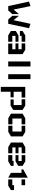

<svg xmlns="http://www.w3.org/2000/svg" viewBox="2060 -2676 808 4969"><g transform="rotate(90 2464.5 -191.0)"><path d="M137 0 20 -538 137 -575 227 -138 344 -275V-105L251 0ZM596 0H482L389 -105V-275L502 -138L596 -575L709 -538L596 0Z M781 -195 895 -264H1059V-187H908V-105H1059V1H895L781 -68ZM781 -301V-370L895 -440H1059V-346H908V-301ZM1381 -370 1267 -440H1103V-346H1254V-264H1103V-187H1254V-105H1107V1H1381Z M1571 -575H1699V1H1571Z M1899 -575H2027V1H1899Z M2824 -128 2712 -60H2554V-140H2699V-346H2548V-440H2712L2824 -371ZM2227 -440H2504V-346H2354V-140H2499V-60H2354V193H2227Z M2922 -371 3039 -440H3197V-346H3047V-108H3197V-1H3039L2922 -70ZM3509 -371 3392 -440H3233V-346H3384V-108H3233V-1H3392L3509 -70Z M4273 -257 4155 -188H3995V-265H4146V-347H3995V-441H4155L4273 -371ZM4273 -139V-69L4155 0H3995V-106H4142V-139ZM3669 -69 3787 0H3946V-106H3795V-188H3946V-265H3795V-347H3946V-441H3787L3669 -371Z M4623 -437H4773V-344H4623ZM4899 -150V-69L4785 0H4623V-105H4773V-150ZM4578 -506V-105V0L4453 -69V-344L4363 -343V-387Z"/></g></svg>

Font: Wallpoet
Style: Regular
Weight: 400
Designer: Lars Berggren
Foundry: Lars Berggren
Version: Version 1.000